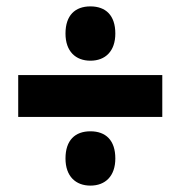

<svg xmlns="http://www.w3.org/2000/svg" viewBox="-20 -653 566 601"><path d="M263 -463C310 -463 341 -493 341 -548C341 -605 311 -633 263 -633C215 -633 185 -605 185 -548C185 -492 217 -463 263 -463ZM37 -287H488V-418H37ZM263 -72C310 -72 341 -102 341 -157C341 -214 311 -242 263 -242C215 -242 185 -214 185 -157C185 -101 217 -72 263 -72Z"/></svg>

Font: Noto Sans Hebrew Condensed Black
Style: Regular
Weight: 900
Width: 3
Designer: Monotype Design Team
Foundry: Monotype Imaging Inc.
Version: Version 2.004